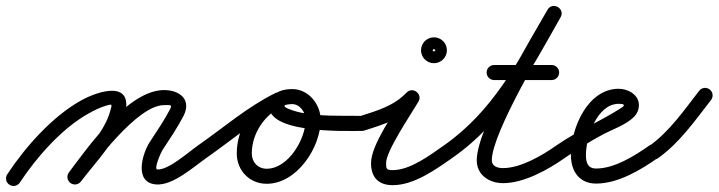

<svg xmlns="http://www.w3.org/2000/svg" viewBox="-45 -581 2388 638"><path d="M20.9 25.7C20.9 25.7 20.9 25.7 20.9 25.7C76.1 -58.2 160.2 -154.1 248.2 -203.2C266.4 -213.4 285.7 -223.4 305.9 -229.4C329.7 -236.4 327.9 -236 320.9 -210.6C301.4 -139.7 229.4 -67.6 184.1 -8.1C175.7 2.8 177.9 18.5 188.9 26.9C199.8 35.3 215.5 33.1 223.9 22.1C223.9 22.1 223.9 22.1 223.9 22.1C273.5 -43.1 347.5 -118.8 369.1 -197.4C401.8 -316.5 283.7 -280.2 223.8 -246.8C128.7 -193.8 38.8 -92.5 -20.9 -1.7C-28.5 9.8 -25.3 25.3 -13.7 32.9C-2.2 40.5 13.3 37.3 20.9 25.7ZM224 22C224 22 224 22 224 22C269.5 -38.8 411.4 -231.7 500 -231.7C521.2 -231.7 528.5 -234.1 519.8 -217.5C519.8 -217.5 519.8 -217.6 519.9 -217.6C519.9 -217.7 519.9 -217.7 519.9 -217.7C500 -180.1 476.5 -145.2 453.1 -109.7C427.4 -70.7 399.1 26.9 474.3 31.9C529.7 35.7 596.5 -25.1 641.3 -56.5C652.6 -64.4 655.4 -80 647.5 -91.3C639.6 -102.6 624 -105.4 612.7 -97.5C612.7 -97.5 612.7 -97.5 612.7 -97.5C579.4 -74.2 514.7 -15.5 477.7 -17.9C465.3 -18.8 489.3 -73.8 494.9 -82.3C519.1 -119 543.4 -155.2 564.1 -194.3C564.1 -194.3 564.1 -194.3 564.1 -194.4C564.2 -194.4 564.2 -194.5 564.2 -194.5C592.8 -249.4 553.1 -281.7 500 -281.7C380.4 -281.7 245.8 -90.6 184 -8C175.7 3.1 178 18.7 189 27C200.1 35.3 215.7 33 224 22Z M606.5 -62.7C614.4 -51.4 630 -48.6 641.3 -56.5C722.5 -113.1 803.7 -183.7 892.3 -227C904.8 -233.1 909.9 -248 903.8 -260.4C897.8 -272.9 882.8 -278 870.4 -271.9C870.4 -271.9 870.4 -271.9 870.4 -271.9C779.1 -227.4 696.1 -155.7 612.7 -97.5C601.4 -89.6 598.6 -74 606.5 -62.7ZM870.9 -272.2C870.9 -272.2 870.9 -272.2 870.9 -272.2C794.5 -236.7 741.7 -155.4 741.7 -71.2C741.7 -14.7 784.1 29.7 841.2 29.7C941.6 29.7 1020.6 -90.9 1020.6 -182.5C1020.6 -234.6 980.1 -285 926 -285C896.9 -285 864.2 -277.1 853.4 -246.3C853.4 -246.3 853.4 -246.3 853.4 -246.3C853.4 -246.4 853.5 -246.4 853.5 -246.4C813.5 -134.5 1107.9 -146 1158 -146C1171.8 -146 1183 -157.2 1183 -171C1183 -184.8 1171.8 -196 1158 -196C1158 -196 1158 -196 1158 -196C1149.2 -196 1140.7 -196.1 1132.1 -196.1C1065.9 -196.8 977.4 -193.3 915 -218.8C911.1 -220.4 898.9 -224.9 900.5 -229.6C900.5 -229.6 900.6 -229.6 900.6 -229.7C900.6 -229.7 900.6 -229.7 900.6 -229.7C902.2 -234.3 922 -235 926 -235C952.2 -235 970.6 -207 970.6 -182.5C970.6 -119 913 -20.3 841.2 -20.3C811.7 -20.3 791.7 -42.1 791.7 -71.2C791.7 -136 833.1 -199.5 891.9 -226.8C904.4 -232.6 909.9 -247.5 904.1 -260C898.2 -272.5 883.4 -278 870.9 -272.2Z M1165.6 -147.2C1165.6 -147.2 1165.6 -147.2 1165.6 -147.2C1233.2 -168.6 1292.7 -187.3 1342 -238.7C1352.3 -249.3 1346.1 -263.2 1335.6 -271.2C1325 -279.2 1310 -281.4 1302.5 -268.7C1268 -210.6 1187.9 -100.8 1187.9 -39C1187.9 7.6 1211.9 34.3 1260 34.3C1330.8 34.3 1402.6 -17.5 1458.3 -56.5C1469.6 -64.4 1472.4 -80 1464.5 -91.3C1456.6 -102.6 1441 -105.4 1429.7 -97.5C1429.7 -97.5 1429.7 -97.5 1429.7 -97.5C1384 -65.5 1318.2 -15.7 1260 -15.7C1239.4 -15.7 1237.9 -19.6 1237.9 -39C1237.9 -79.2 1318.4 -197.5 1345.5 -243.3C1353 -256 1348.2 -268.8 1339 -275.8C1329.8 -282.8 1316.2 -284 1306 -273.3C1263.2 -228.8 1209.2 -213.5 1150.4 -194.8C1137.3 -190.7 1130 -176.6 1134.2 -163.4C1138.3 -150.3 1152.4 -143 1165.6 -147.2ZM1390 -414C1390 -410.7 1400.3 -421 1397 -421C1393.7 -421 1404 -410.7 1404 -414C1404 -417.3 1393.7 -407 1397 -407C1400.3 -407 1390 -417.3 1390 -414ZM1354 -414C1354 -390.3 1373.3 -371 1397 -371C1420.7 -371 1440 -390.3 1440 -414C1440 -437.7 1420.7 -457 1397 -457C1373.3 -457 1354 -437.7 1354 -414Z M1423.5 -62.7C1431.4 -51.4 1447 -48.6 1458.3 -56.5C1629.8 -176.2 1717 -345.6 1817.8 -523.7C1826 -538.2 1819.2 -551.6 1808.3 -557.8C1797.4 -563.9 1782.4 -562.8 1774.2 -548.3C1720.1 -452.7 1539.2 -156.9 1539.2 -48.3C1539.2 0.8 1580.9 27.6 1626.3 27.6C1696.8 27.6 1776.4 -17.3 1832.3 -56.5C1843.6 -64.4 1846.4 -80 1838.5 -91.3C1830.6 -102.6 1815 -105.4 1803.7 -97.5C1756.9 -64.7 1685.6 -22.4 1626.3 -22.4C1609.3 -22.4 1589.2 -28 1589.2 -48.3C1589.2 -140.3 1771 -441 1817.8 -523.7C1826 -538.2 1819.2 -551.6 1808.3 -557.8C1797.4 -563.9 1782.4 -562.8 1774.2 -548.3C1677.6 -377.5 1594.2 -212.3 1429.7 -97.5C1418.4 -89.6 1415.6 -74 1423.5 -62.7ZM1597 -315C1597 -315 1597 -315 1597 -315C1660.7 -315 1724.3 -315 1788 -315C1801.8 -315 1813 -326.2 1813 -340C1813 -353.8 1801.8 -365 1788 -365C1788 -365 1788 -365 1788 -365C1724.3 -365 1660.7 -365 1597 -365C1583.2 -365 1572 -353.8 1572 -340C1572 -326.2 1583.2 -315 1597 -315Z M1832.3 -56.5C1832.3 -56.5 1832.3 -56.5 1832.3 -56.5C1872.3 -84.4 1913.8 -110.3 1956.8 -133.3C1989.1 -150.6 2035.6 -166.3 2061.4 -192.3C2072.1 -203.2 2078 -216.7 2078 -232C2078 -266.4 2041.6 -286 2011 -286C1907.2 -286 1852 -154.3 1852 -66C1852 -13.3 1878.8 29 1936 29C2008.8 29 2084 -16.2 2141.4 -56.6C2152.7 -64.5 2155.4 -80.1 2147.4 -91.4C2139.5 -102.7 2123.9 -105.4 2112.6 -97.4C2064.6 -63.7 1997.4 -21 1936 -21C1907.6 -21 1902 -41.1 1902 -66C1902 -124.4 1938.6 -236 2011 -236C2023.6 -236 2028 -233.9 2028 -232C2028 -227.2 2021.6 -223.8 2018.2 -221.7C1948.7 -177 1873.5 -146.2 1803.7 -97.5C1792.4 -89.6 1789.6 -74 1797.5 -62.7C1805.4 -51.4 1821 -48.6 1832.3 -56.5Z M2106.6 -61.2C2114.6 -49.9 2130.2 -47.3 2141.5 -55.3C2213.1 -106.2 2264.4 -180.1 2317.7 -248.7C2326.2 -259.6 2324.2 -275.3 2313.3 -283.7C2302.4 -292.2 2286.7 -290.2 2278.3 -279.3C2228.1 -214.8 2179.8 -143.9 2112.5 -96C2101.3 -88 2098.6 -72.4 2106.6 -61.2Z"/></svg>

Font: FRB American Cursive Guidelines Arrows Semibold
Style: Italic
Weight: 600
Italic angle: -25°
Version: Version 2.0;Modular Font Editor K font №1